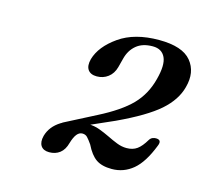

<svg xmlns="http://www.w3.org/2000/svg" viewBox="-64 -784 546 507"><g transform="rotate(15 209.0 -531.0)"><path d="M138 -423 122.5 -434.5 207 -478Q265 -507.5 294 -537.2Q323 -567 334 -610Q345 -651 335.8 -671Q326.5 -691 301.5 -691Q273.5 -691 256.8 -677Q240 -663 234 -639.5L227.5 -614.5Q222.5 -596 209.2 -586Q196 -576 178.5 -576Q161.5 -576 154.2 -586.5Q147 -597 152 -616Q162.5 -652.5 204.5 -682Q246.5 -711.5 313.5 -711.5Q377.5 -711.5 401.5 -682.2Q425.5 -653 413.5 -609.5Q404 -573 369 -542.2Q334 -511.5 258 -476ZM84 -388Q91.5 -415 118.5 -431.8Q145.5 -448.5 190 -448.5Q206.5 -448.5 221.2 -443Q236 -437.5 249.8 -430.8Q263.5 -424 276.8 -418.8Q290 -413.5 303.5 -413.5Q320.5 -413.5 332 -421.8Q343.5 -430 355 -449.5Q358.5 -455 363.8 -457Q369 -459 374 -458.5Q389 -457.5 382 -441Q363 -392 337.8 -371Q312.5 -350 280 -350Q253 -350 237.2 -360.8Q221.5 -371.5 208.5 -398Q200.5 -409.5 195.2 -415Q190 -420.5 181.5 -420.5Q173 -420.5 166.5 -412.5Q160 -404.5 155 -387.5Q150 -368.5 138 -359.2Q126 -350 109 -350Q93 -350 86.2 -360.2Q79.5 -370.5 84 -388Z"/></g></svg>

Font: Fraunces
Style: Italic
Weight: 400
Italic angle: -16°
Version: Version 1.000;[b76b70a41]